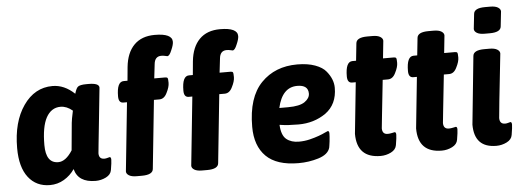

<svg xmlns="http://www.w3.org/2000/svg" viewBox="-50 -901 2871 1051"><g transform="rotate(-5 1385.5 -375.5)"><path d="M437 8Q341 8 322 -67Q299 -33 263.5 -12Q228 9 186 9Q111 9 67.5 -47Q24 -103 24 -208Q24 -352 86 -441Q148 -530 246 -530Q311 -530 367 -477Q376 -508 386 -515Q391 -519 402.5 -521.5Q414 -524 432 -524H444Q502 -524 502 -499L484 -325Q475 -237 470 -191.5Q465 -146 465 -141Q465 -109 495 -109Q503 -109 513 -112Q523 -115 524 -115Q532 -115 532 -100.5Q532 -86 525 -44Q521 -19 494 -5.5Q467 8 437 8ZM242 -112Q283 -112 320 -170L334 -320Q335 -335 346 -386Q314 -413 280 -413Q229 -413 201 -362Q174 -312 174 -212Q174 -112 242 -112Z M865 -523Q875 -523 878 -518.5Q881 -514 881 -492Q881 -469 865 -438Q850 -406 823 -406H793L754 -30Q751 2 691 2H663Q635 2 620.5 -7Q606 -16 606 -29L645 -406H625Q599 -406 599 -442Q599 -523 637 -523H658L665 -598Q673 -676 714.5 -718Q756 -760 828 -760Q924 -760 924 -714Q924 -697 911 -668Q899 -638 887 -638Q885 -638 875 -640.5Q865 -643 854 -643Q818 -643 814 -600L805 -523Z M1224 -523Q1234 -523 1237 -518.5Q1240 -514 1240 -492Q1240 -469 1224 -438Q1209 -406 1182 -406H1152L1113 -30Q1110 2 1050 2H1022Q994 2 979.5 -7Q965 -16 965 -29L1004 -406H984Q958 -406 958 -442Q958 -523 996 -523H1017L1024 -598Q1032 -676 1073.5 -718Q1115 -760 1187 -760Q1283 -760 1283 -714Q1283 -697 1270 -668Q1258 -638 1246 -638Q1244 -638 1234 -640.5Q1224 -643 1213 -643Q1177 -643 1173 -600L1164 -523Z M1726 -153Q1734 -153 1734 -139Q1734 -124 1731 -96Q1729 -82 1728 -74Q1727 -66 1726 -62Q1716 -25 1661 -8Q1609 8 1552 8Q1432 8 1374 -49.5Q1316 -107 1316 -212Q1316 -374 1393 -453Q1469 -531 1591 -531Q1648 -531 1689 -516Q1730 -501 1749 -477Q1785 -433 1785 -386Q1785 -295 1720 -248Q1655 -203 1570 -203Q1542 -203 1516.5 -204.5Q1491 -206 1466 -210Q1469 -152 1495.5 -130.5Q1522 -109 1564 -109Q1595 -109 1623.5 -116Q1652 -123 1674 -131Q1696 -139 1710 -146Q1724 -153 1726 -153ZM1581 -414Q1498 -414 1473 -302H1521Q1585 -302 1613 -321.5Q1641 -341 1641 -367Q1641 -414 1581 -414Z M1882 -406Q1856 -406 1856 -442Q1856 -523 1894 -523H1914L1924 -618Q1927 -650 1987 -650H2015Q2043 -650 2057.5 -641Q2072 -632 2072 -619L2062 -523H2121Q2131 -523 2134 -518.5Q2137 -514 2137 -492Q2137 -469 2121 -438Q2106 -406 2079 -406H2050Q2036 -275 2029 -209.5Q2022 -144 2022 -142Q2022 -109 2052 -109Q2063 -109 2076 -112Q2089 -115 2090 -115Q2098 -115 2098 -100.5Q2098 -86 2091 -44Q2087 -19 2060 -5.5Q2033 8 2003 8Q1873 8 1873 -125L1902 -406Z M2218 -406Q2192 -406 2192 -442Q2192 -523 2230 -523H2250L2260 -618Q2263 -650 2323 -650H2351Q2379 -650 2393.5 -641Q2408 -632 2408 -619L2398 -523H2457Q2467 -523 2470 -518.5Q2473 -514 2473 -492Q2473 -469 2457 -438Q2442 -406 2415 -406H2386Q2372 -275 2365 -209.5Q2358 -144 2358 -142Q2358 -109 2388 -109Q2399 -109 2412 -112Q2425 -115 2426 -115Q2434 -115 2434 -100.5Q2434 -86 2427 -44Q2423 -19 2396 -5.5Q2369 8 2339 8Q2209 8 2209 -125L2238 -406Z M2628 -609Q2600 -609 2585.5 -618Q2571 -627 2571 -640L2580 -722Q2583 -754 2643 -754H2671Q2699 -754 2713.5 -745Q2728 -736 2728 -723L2719 -641Q2716 -609 2656 -609ZM2647 -525Q2675 -525 2689.5 -516Q2704 -507 2704 -494Q2685 -322 2676 -234.5Q2667 -147 2667 -142Q2667 -109 2697 -109Q2705 -109 2715 -112Q2725 -115 2726 -115Q2734 -115 2734 -100.5Q2734 -86 2727 -44Q2723 -19 2696 -5.5Q2669 8 2639 8Q2518 8 2518 -119L2556 -493Q2559 -525 2619 -525Z"/></g></svg>

Font: AsCom
Style: Bold Italic
Weight: 700
Italic angle: -48°
Designer: AsCom
Foundry: AsCom
Version: Version 1.001